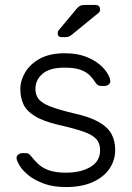

<svg xmlns="http://www.w3.org/2000/svg" viewBox="-20 -745 532 775"><path d="M246 10Q194 10 156.5 -4Q119 -18 95 -37.5Q71 -57 59.5 -76Q48 -95 47 -105Q46 -116 54 -121.5Q62 -127 69 -127H84Q90 -127 94.5 -125Q99 -123 106 -114Q119 -97 136 -81.5Q153 -66 179.5 -57Q206 -48 246 -48Q306 -48 345 -71Q384 -94 384 -139Q384 -167 368.5 -184Q353 -201 316 -214Q279 -227 216 -241Q153 -256 119.5 -277Q86 -298 74 -325.5Q62 -353 62 -385Q62 -420 82 -453.5Q102 -487 141.5 -508.5Q181 -530 241 -530Q290 -530 324.5 -517Q359 -504 381 -485.5Q403 -467 413.5 -449Q424 -431 425 -420Q426 -410 419 -404Q412 -398 403 -398H388Q380 -398 375 -401.5Q370 -405 366 -411Q356 -427 342 -441Q328 -455 304.5 -463.5Q281 -472 241 -472Q181 -472 152 -447.5Q123 -423 123 -385Q123 -363 135 -346.5Q147 -330 180 -316.5Q213 -303 276 -288Q340 -274 377 -253.5Q414 -233 429.5 -205Q445 -177 445 -139Q445 -99 422.5 -65Q400 -31 355.5 -10.5Q311 10 246 10ZM229 -595Q213 -595 213 -611Q213 -619 218 -624L287 -707Q295 -717 302 -721Q309 -725 324 -725H365Q384 -725 384 -706Q384 -699 379 -694L270 -605Q262 -598 255.5 -596.5Q249 -595 239 -595Z"/></svg>

Font: Rubik Light
Style: Regular
Weight: 300
Designer: Hubert and Fischer
Foundry: Hubert and Fischer
Version: Version 2.300;gftools[0.9.30]